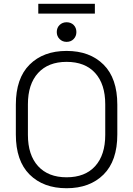

<svg xmlns="http://www.w3.org/2000/svg" viewBox="-20 -984 706 1018"><path d="M333 14Q210 14 137 -58.5Q64 -131 64 -271V-429Q64 -569 137 -641.5Q210 -714 333 -714Q456 -714 529 -641.5Q602 -569 602 -429V-271Q602 -131 529 -58.5Q456 14 333 14ZM333 -44Q431 -44 484.5 -103Q538 -162 538 -269V-431Q538 -538 484.5 -597Q431 -656 333 -656Q236 -656 182 -597Q128 -538 128 -431V-269Q128 -162 182 -103Q236 -44 333 -44ZM333 -762Q311 -762 296 -777Q281 -792 281 -814Q281 -837 296 -851.5Q311 -866 333 -866Q356 -866 370.5 -851.5Q385 -837 385 -814Q385 -792 370.5 -777Q356 -762 333 -762ZM183 -912V-964H483V-912Z"/></svg>

Font: Space Grotesk Light Light
Style: Regular
Weight: 300
Version: Version 2.000